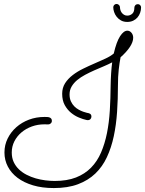

<svg xmlns="http://www.w3.org/2000/svg" viewBox="-20 -911 729 965"><path d="M620.1 -756.8Q631.8 -756.8 640.6 -746.6Q649.4 -736.3 649.4 -721.2Q649.4 -700.7 633.1 -675.5Q616.7 -650.4 585.9 -623Q580.6 -595.7 576.7 -560.8Q572.8 -525.9 572.8 -481.4Q572.8 -413.1 568.4 -348.1Q564 -283.2 551.8 -226.1Q539.6 -168.9 517.3 -121.1Q495.1 -73.2 459.2 -38.8Q423.3 -4.4 372.1 14.9Q320.8 34.2 250.5 34.2Q191.9 34.2 146 20.5Q100.1 6.8 68.1 -17.3Q36.1 -41.5 19.3 -74Q2.4 -106.4 2.4 -144.5Q2.4 -182.6 18.6 -215.1Q34.7 -247.6 62 -271.7Q89.4 -295.9 125.7 -309.6Q162.1 -323.2 203.1 -323.2Q209.5 -323.2 216.1 -323Q222.7 -322.8 228 -321Q233.4 -319.3 237.1 -315.2Q240.7 -311 240.7 -303.7Q240.7 -295.9 235.1 -290.8Q229.5 -285.6 222.2 -285.6Q217.3 -285.6 212.6 -285.9Q208 -286.1 203.1 -286.1Q169.9 -286.1 140.1 -275.4Q110.4 -264.6 87.9 -245.6Q65.4 -226.6 52.2 -200.7Q39.1 -174.8 39.1 -144.5Q39.1 -117.7 48.8 -96.7Q58.6 -75.7 75.2 -59.8Q91.8 -43.9 113.5 -32.7Q135.3 -21.5 159.2 -14.6Q183.1 -7.8 207.8 -4.6Q232.4 -1.5 254.9 -1.5Q316.9 -1.5 361.8 -19Q406.7 -36.6 437.7 -68.4Q468.8 -100.1 487.8 -144.3Q506.8 -188.5 517.6 -241.9Q528.3 -295.4 532 -356.2Q535.6 -417 536.1 -481.9Q536.6 -513.2 538.6 -543.2Q540.5 -573.2 543.9 -597.7Q524.4 -587.4 501 -577.6Q477.5 -567.9 453.9 -557.4Q430.2 -546.9 407.7 -534.9Q385.3 -522.9 367.9 -508.5Q350.6 -494.1 340.1 -476.3Q329.6 -458.5 329.6 -436.5Q329.6 -416.5 336.4 -401.6Q343.3 -386.7 353.5 -376.5Q363.8 -366.2 376 -359.6Q388.2 -353 398.7 -349.4Q409.2 -345.7 416.7 -344Q424.3 -342.3 425.3 -342.3Q433.6 -339.8 436.5 -335.7Q439.5 -331.5 439.5 -325.7Q439.5 -317.4 434.6 -312.3Q429.7 -307.1 422.4 -307.1Q421.4 -307.1 418.2 -307.4Q415 -307.6 414.1 -308.1Q397.9 -311.5 377 -320.1Q356 -328.6 337.2 -344Q318.4 -359.4 305.4 -382.8Q292.5 -406.2 292.5 -439.9Q292.5 -469.7 307.1 -492.7Q321.8 -515.6 345.5 -533.7Q369.1 -551.8 398.2 -565.9Q427.2 -580.1 456.1 -592.5Q484.9 -605 510.3 -616.7Q535.6 -628.4 551.8 -642.1Q565.4 -701.2 583.5 -729Q601.6 -756.8 620.1 -756.8ZM689 -874Q689 -859.9 684.3 -846.7Q679.7 -833.5 670.9 -823.2Q662.1 -813 649.2 -806.9Q636.2 -800.8 619.6 -800.8Q601.6 -800.8 588.4 -808.1Q575.2 -815.4 566.4 -826.7Q557.6 -837.9 553.5 -850.6Q549.3 -863.3 549.3 -874.5Q549.3 -881.3 554.2 -886.2Q559.1 -891.1 565.9 -891.1Q572.3 -891.1 577.6 -886.2Q583 -881.3 583 -874.5Q583 -867.7 585.2 -860.4Q587.4 -853 592 -846.9Q596.7 -840.8 603.5 -836.7Q610.4 -832.5 619.6 -832.5Q633.8 -832.5 644.5 -841.8Q655.3 -851.1 655.3 -872.6Q655.3 -879.4 660.2 -884.8Q665 -890.1 672.9 -890.1Q679.7 -890.1 684.3 -885.3Q689 -880.4 689 -874Z"/></svg>

Font: Sacramento
Style: Regular
Weight: 400
Designer: Astigmatic (AOETI)
Foundry: Astigmatic (AOETI)
Version: Version 1.000